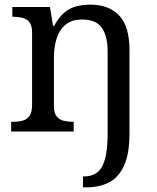

<svg xmlns="http://www.w3.org/2000/svg" viewBox="-20 -566 675 826"><path d="M337 240V193H343Q375 193 397.5 176.5Q420 160 431.5 119.5Q443 79 443 9V-345Q443 -410 418.5 -446Q394 -482 333 -482Q288 -482 261.5 -459.5Q235 -437 223.5 -400Q212 -363 212 -320V-109Q212 -80 223.5 -65.5Q235 -51 253.5 -46.5Q272 -42 294 -42H297V0H28V-42H36Q59 -42 77.5 -47Q96 -52 107 -67.5Q118 -83 118 -114V-426Q118 -456 106.5 -470.5Q95 -485 76.5 -489.5Q58 -494 36 -494H33V-536H195L208 -455H213Q234 -493 257.5 -512.5Q281 -532 309 -539Q337 -546 369 -546Q448 -546 492.5 -499.5Q537 -453 537 -350V8Q537 97 513 148Q489 199 447.5 219.5Q406 240 352 240Z"/></svg>

Font: Noto Serif Bengali
Style: Regular
Weight: 400
Designer: Juan Bruce, Universal Thirst, Indian Type Foundry and the Monotype Design Team.
Foundry: Monotype Imaging Inc.
Version: Version 2.003